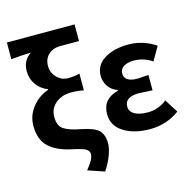

<svg xmlns="http://www.w3.org/2000/svg" viewBox="-137 -939 1308 1291"><g transform="rotate(-15 516.5 -293.5)"><path d="M437 211 322 172Q343 144 352 131.5Q361 119 368 103Q375 87 375 73Q375 49 352 36Q329 23 262 9Q162 -11 106 -61Q50 -111 50 -210Q50 -282 96 -339.5Q142 -397 209 -419V-423Q159 -443 130.5 -483.5Q102 -524 102 -577Q102 -653 162 -691Q82 -688 23 -682V-798H494V-682H362Q313 -682 281 -652.5Q249 -623 249 -573Q249 -527 281.5 -493.5Q314 -460 359 -460Q404 -460 440 -470V-353Q403 -362 351 -362Q288 -362 244.5 -326Q201 -290 201 -232Q201 -171 236 -146.5Q271 -122 355 -106Q442 -89 473.5 -59Q505 -29 505 34Q505 65 487.5 113.5Q470 162 437 211Z M804 14Q693 14 621 -31.5Q549 -77 549 -158Q549 -263 660 -292V-297Q619 -311 596.5 -344.5Q574 -378 574 -416Q574 -493 641 -533.5Q708 -574 807 -574Q909 -574 997 -515L942 -420Q884 -460 814 -460Q771 -460 744.5 -443Q718 -426 718 -396Q718 -336 810 -336Q821 -336 886 -341V-234Q806 -239 792 -239Q693 -239 693 -172Q693 -138 725.5 -118.5Q758 -99 819 -99Q891 -99 951 -146L1010 -53Q919 14 804 14Z"/></g></svg>

Font: Noto Sans Korean Bold
Style: Bold
Weight: 700
Designer: Ryoko NISHIZUKA  (kana & ideographs); Paul D. Hunt (Latin, Greek & Cyrillic); Wenlong ZHANG  (bopomofo); Sandoll Communi
Foundry: Adobe Systems Incorporated
Version: Version 1.000;PS 1;hotconv 1.0.78;makeotf.lib2.5.61930